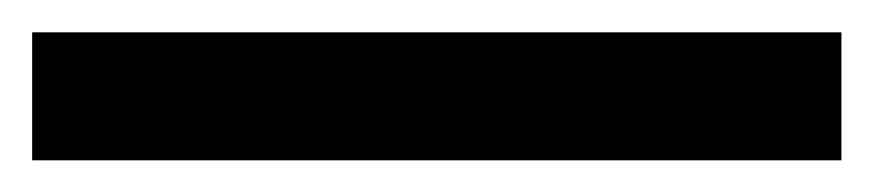

<svg xmlns="http://www.w3.org/2000/svg" viewBox="-23 -860 546 120"><path d="M502.9 -759.8H-2.9V-839.8H502.9Z"/></svg>

Font: CAA NEO Sans SemiBold
Style: Regular
Weight: 600
Version: Version 1.10